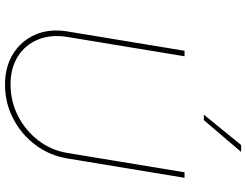

<svg xmlns="http://www.w3.org/2000/svg" viewBox="-131 -869 1012 790"><g transform="rotate(90 375.0 -474.0)"><path d="M688.9 -727.3H711.6L632.1 -245.7Q620 -171.9 576.3 -113.8Q532.7 -55.8 468 -22.2Q403.4 11.4 328.1 11.4Q254.3 11.4 200.6 -22.4Q147 -56.1 122.2 -114.2Q97.3 -172.2 109.4 -245.7L188.9 -727.3H211.6L132.1 -245.7Q121.1 -178.3 142.4 -125.4Q163.7 -72.4 211.6 -41.9Q259.6 -11.4 328.1 -11.4Q396.7 -11.4 456.7 -41.9Q516.7 -72.4 557.5 -125.4Q598.4 -178.3 609.4 -245.7ZM451.7 -806.8 576.7 -960.2H605.1L474.4 -806.8Z"/></g></svg>

Font: Inter Thin  BETA
Style: Italic
Weight: 100
Italic angle: -9.39999°
Designer: Rasmus Andersson
Foundry: rsms
Version: Version 3.011;git-f93a4a705